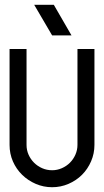

<svg xmlns="http://www.w3.org/2000/svg" viewBox="-20 -783 435 803"><path d="M91 -578V-177Q91 -155 99.5 -136Q108 -117 122.5 -102.5Q137 -88 156.5 -79.5Q176 -71 198 -71Q219 -71 238.5 -79.5Q258 -88 272.5 -102.5Q287 -117 295.5 -136.5Q304 -156 304 -177V-578H375V-177Q375 -141 361 -108.5Q347 -76 323 -52Q299 -28 266.5 -14Q234 0 198 0Q162 0 129.5 -14Q97 -28 72.5 -52Q48 -76 34 -108Q20 -140 20 -177V-578ZM279 -635H198L123 -763H205L279 -635Z"/></svg>

Font: Googee
Style: Regular
Weight: 400
Designer: Peter Wiegel
Foundry: CATFonts Peter Wiegel
Version: 1.000